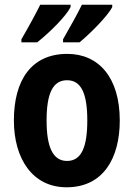

<svg xmlns="http://www.w3.org/2000/svg" viewBox="-20 -786 569 816"><path d="M457 -756V-766H328C313 -734 279 -673 248 -619V-606H318C363 -643 438 -718 457 -756ZM280 -756V-766H151C135 -733 103 -674 71 -619V-606H138C190 -647 260 -716 280 -756ZM489 -274C489 -456 400 -557 266 -557C113 -557 39 -445 39 -274C39 -112 118 10 263 10C419 10 489 -114 489 -274ZM178 -274C178 -388 204 -445 265 -445C326 -445 351 -387 351 -274C351 -161 326 -102 265 -102C204 -102 178 -162 178 -274Z"/></svg>

Font: Noto Sans Thai Looped Condensed
Style: Bold
Weight: 700
Width: 3
Designer: Sasikarn Vongin, Ben Mitchell
Foundry: The Fontpad Ltd
Version: Version 1.001